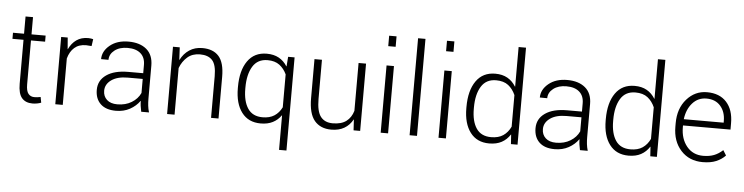

<svg xmlns="http://www.w3.org/2000/svg" viewBox="-53 -1031 5818 1502"><g transform="rotate(5 2856.0 -279.5)"><path d="M161.6 -663.6V-528.3H272.5V-480.5H161.6V-136.2Q161.6 -83.5 179 -62.3Q196.3 -41 226.1 -41Q238.8 -41 249 -42.2Q259.3 -43.5 275.4 -46.4L283.7 -2.4Q270.5 2.9 252.4 6.3Q234.4 9.8 215.8 9.8Q161.1 9.8 132.1 -24.2Q103 -58.1 103 -136.2V-480.5H16.1V-528.3H103V-663.6Z M637.7 -478 594.2 -481Q538.1 -481 503.2 -450.4Q468.3 -419.9 453.1 -364.7V0H394.5V-528.3H445.8L453.1 -440.4V-438L454.6 -437.5Q477.1 -485.4 514.6 -511.7Q552.2 -538.1 606.4 -538.1Q617.7 -538.1 628.2 -536.4Q638.7 -534.7 645.5 -532.7Z M1069.3 0Q1063.5 -27.3 1061 -45.9Q1058.6 -64.5 1058.6 -83.5L1057.1 -84Q1028.3 -43 980.5 -16.6Q932.6 9.8 870.6 9.8Q792 9.8 750 -30.3Q708 -70.3 708 -140.6Q708 -215.3 770.3 -258.5Q832.5 -301.8 941.9 -301.8H1058.6V-367.2Q1058.6 -424.8 1022.7 -456.5Q986.8 -488.3 920.4 -488.3Q857.9 -488.3 818.4 -457.8Q778.8 -427.2 778.8 -382.3L720.7 -382.8Q720.7 -445.3 777.1 -491.7Q833.5 -538.1 922.9 -538.1Q1012.2 -538.1 1064.5 -494.4Q1116.7 -450.7 1116.7 -366.2V-106.4Q1116.7 -78.1 1119.6 -52.2Q1122.6 -26.4 1130.4 0ZM877.4 -41.5Q941.9 -41.5 989.5 -70.6Q1037.1 -99.6 1058.6 -146.5V-256.8H940.9Q859.9 -256.8 813 -223.4Q766.1 -189.9 766.1 -138.7Q766.1 -95.2 795.2 -68.4Q824.2 -41.5 877.4 -41.5Z M1325.7 -528.3 1330.6 -430.7 1332 -430.2Q1357.4 -480.5 1400.9 -509.3Q1444.3 -538.1 1502.9 -538.1Q1588.4 -538.1 1632.3 -488.3Q1676.3 -438.5 1676.3 -327.6V0H1617.7V-326.7Q1617.7 -417 1585.4 -452.1Q1553.2 -487.3 1488.8 -487.3Q1429.2 -487.3 1389.9 -453.1Q1350.6 -418.9 1331.1 -366.2V0H1272.5V-528.3Z M1806.2 -259.8Q1806.2 -388.7 1858.6 -463.4Q1911.1 -538.1 2008.8 -538.1Q2064 -538.1 2103.8 -516.1Q2143.6 -494.1 2169.4 -452.6L2170.9 -453.1L2176.8 -528.3H2227.5V203.1H2169.4V-67.4L2168 -67.9Q2141.6 -30.3 2102.1 -10.3Q2062.5 9.8 2007.8 9.8Q1911.1 9.8 1858.6 -59.6Q1806.2 -128.9 1806.2 -249.5ZM1864.7 -249.5Q1864.7 -151.9 1902.3 -95.7Q1939.9 -39.6 2018.6 -39.6Q2074.2 -39.6 2110.8 -63.5Q2147.5 -87.4 2169.4 -131.3V-389.6Q2148.9 -434.1 2113 -461.2Q2077.1 -488.3 2019.5 -488.3Q1940.9 -488.3 1902.8 -425.5Q1864.7 -362.8 1864.7 -259.8Z M2731.9 -84.5H2730.5Q2705.6 -39.1 2663.6 -14.6Q2621.6 9.8 2562 9.8Q2476.6 9.8 2430.2 -45.4Q2383.8 -100.6 2383.8 -222.2V-528.3H2442.4V-221.2Q2442.4 -122.6 2474.6 -81.5Q2506.8 -40.5 2568.8 -40.5Q2636.7 -40.5 2675.5 -69.8Q2714.4 -99.1 2730 -152.3V-528.3H2788.6V0H2736.8Z M3007.8 0H2949.7V-528.3H3007.8ZM3007.8 -679.7H2949.7V-761.7H3007.8Z M3234.9 0H3176.8V-761.7H3234.9Z M3461.9 0H3403.8V-528.3H3461.9ZM3461.9 -679.7H3403.8V-761.7H3461.9Z M3600.6 -259.8Q3600.6 -388.7 3653.1 -463.4Q3705.6 -538.1 3803.2 -538.1Q3859.4 -538.1 3898.9 -515.6Q3938.5 -493.2 3964.8 -450.7L3966.3 -451.2V-761.7H4024.4V0H3972.7L3967.8 -74.2L3966.3 -74.7Q3939.9 -33.7 3899.7 -12Q3859.4 9.8 3802.2 9.8Q3705.6 9.8 3653.1 -59.6Q3600.6 -128.9 3600.6 -249.5ZM3659.2 -249.5Q3659.2 -151.9 3696.8 -96.2Q3734.4 -40.5 3813 -40.5Q3871.1 -40.5 3908 -65.7Q3944.8 -90.8 3966.3 -136.2V-384.3Q3945.8 -431.2 3909.9 -459.2Q3874 -487.3 3814 -487.3Q3735.4 -487.3 3697.3 -425Q3659.2 -362.8 3659.2 -259.8Z M4514.6 0Q4508.8 -27.3 4506.3 -45.9Q4503.9 -64.5 4503.9 -83.5L4502.4 -84Q4473.6 -43 4425.8 -16.6Q4377.9 9.8 4315.9 9.8Q4237.3 9.8 4195.3 -30.3Q4153.3 -70.3 4153.3 -140.6Q4153.3 -215.3 4215.6 -258.5Q4277.8 -301.8 4387.2 -301.8H4503.9V-367.2Q4503.9 -424.8 4468 -456.5Q4432.1 -488.3 4365.7 -488.3Q4303.2 -488.3 4263.7 -457.8Q4224.1 -427.2 4224.1 -382.3L4166 -382.8Q4166 -445.3 4222.4 -491.7Q4278.8 -538.1 4368.2 -538.1Q4457.5 -538.1 4509.8 -494.4Q4562 -450.7 4562 -366.2V-106.4Q4562 -78.1 4564.9 -52.2Q4567.9 -26.4 4575.7 0ZM4322.8 -41.5Q4387.2 -41.5 4434.8 -70.6Q4482.4 -99.6 4503.9 -146.5V-256.8H4386.2Q4305.2 -256.8 4258.3 -223.4Q4211.4 -189.9 4211.4 -138.7Q4211.4 -95.2 4240.5 -68.4Q4269.5 -41.5 4322.8 -41.5Z M4694.8 -259.8Q4694.8 -388.7 4747.3 -463.4Q4799.8 -538.1 4897.5 -538.1Q4953.6 -538.1 4993.2 -515.6Q5032.7 -493.2 5059.1 -450.7L5060.5 -451.2V-761.7H5118.7V0H5066.9L5062 -74.2L5060.5 -74.7Q5034.2 -33.7 4993.9 -12Q4953.6 9.8 4896.5 9.8Q4799.8 9.8 4747.3 -59.6Q4694.8 -128.9 4694.8 -249.5ZM4753.4 -249.5Q4753.4 -151.9 4791 -96.2Q4828.6 -40.5 4907.2 -40.5Q4965.3 -40.5 5002.2 -65.7Q5039.1 -90.8 5060.5 -136.2V-384.3Q5040 -431.2 5004.2 -459.2Q4968.3 -487.3 4908.2 -487.3Q4829.6 -487.3 4791.5 -425Q4753.4 -362.8 4753.4 -259.8Z M5478 9.8Q5372.6 9.8 5307.4 -61.8Q5242.2 -133.3 5242.2 -248.5V-275.4Q5242.2 -391.1 5306.9 -464.6Q5371.6 -538.1 5465.8 -538.1Q5564.9 -538.1 5619.4 -477.8Q5673.8 -417.5 5673.8 -312.5V-262.7H5300.8V-248.5Q5300.8 -157.7 5349.1 -98.6Q5397.5 -39.6 5478 -39.6Q5526.4 -39.6 5562.7 -53.5Q5599.1 -67.4 5631.8 -97.7L5656.7 -57.6Q5627 -26.4 5584 -8.3Q5541 9.8 5478 9.8ZM5465.8 -488.3Q5399.9 -488.3 5356.2 -439.2Q5312.5 -390.1 5302.7 -312H5615.7V-326.7Q5615.7 -397 5576.2 -442.6Q5536.6 -488.3 5465.8 -488.3Z"/></g></svg>

Font: Franko
Style: Light
Weight: 300
Designer: Google
Version: Version 1.200310; 2013